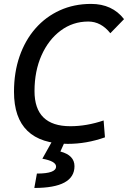

<svg xmlns="http://www.w3.org/2000/svg" viewBox="-20 -723 652 978"><path d="M325.2 9.8Q51.3 9.8 51.3 -255.4Q51.3 -354.5 79.8 -436.5Q108.4 -518.6 160.6 -578.1Q212.9 -637.7 284.9 -670.4Q356.9 -703.1 443.8 -703.1Q551.8 -703.1 611.8 -625.5L542 -553.7Q494.6 -613.3 429.7 -613.3Q351.1 -613.3 289.1 -567.1Q227.1 -521 191.4 -440.9Q155.8 -360.8 155.8 -258.8Q155.8 -80.1 338.4 -80.1Q421.4 -80.1 507.8 -109.4L514.6 -23.4Q420.9 9.8 325.2 9.8ZM154.8 234.4 168 161.1Q265.6 161.1 265.6 125.5Q265.6 98.1 195.8 85.4L256.8 -23.9L309.1 1L287.6 48.8Q359.4 67.9 359.4 123.5Q359.4 234.4 154.8 234.4Z"/></svg>

Font: CaskaydiaCove NFP
Style: Italic
Weight: 400
Italic angle: -10°
Designer: Aaron Bell
Foundry: Saja Typeworks
Version: Version 2111.001; VTT 6.35;Nerd Fonts 3.1.1